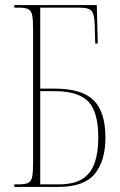

<svg xmlns="http://www.w3.org/2000/svg" viewBox="-20 -734 471 754"><path d="M36 0V-10H54Q79 -10 91 -16Q103 -22 106.5 -40.5Q110 -59 110 -98V-616Q110 -655 106.5 -673.5Q103 -692 91 -698Q79 -704 54 -704H36V-714H360L364 -563H354L352 -634Q351 -675 341 -689.5Q331 -704 292 -704H138V-386H195Q301 -386 347.5 -340.5Q394 -295 394 -193Q394 -102 352 -51Q310 0 210 0ZM210 -10Q271 -10 304.5 -32Q338 -54 352 -95Q366 -136 366 -193Q366 -295 326.5 -335.5Q287 -376 194 -376H138V-10Z"/></svg>

Font: Noto Serif Display ExtraCondensed Thin
Style: Regular
Weight: 100
Width: 2
Designer: Monotype Design Team
Foundry: Monotype Imaging Inc.
Version: Version 2.009